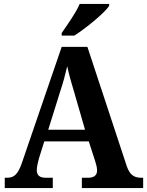

<svg xmlns="http://www.w3.org/2000/svg" viewBox="-20 -951 744 971"><path d="M292 -784V-771H356C416 -809 509 -886 532 -921V-931H383C364 -886 320 -825 292 -784ZM4 0H247V-52H211C179 -52 166 -66 166 -91C166 -108 173 -134 177 -150L204 -236H429L461 -137C465 -124 471 -105 471 -89C471 -62 452 -52 425 -52H394V0H704V-52H694C658 -52 636 -67 621 -111L422 -714H292L90 -125C69 -65 48 -52 15 -52H4ZM224 -295 284 -487C299 -532 310 -573 320 -616C329 -572 342 -529 356 -482L410 -295Z"/></svg>

Font: Noto Serif Ethiopic SemiCondensed
Style: Bold
Weight: 700
Width: 4
Designer: Monotype Design Team
Foundry: Monotype Imaging Inc.
Version: Version 2.102